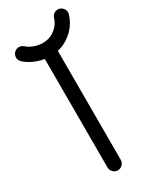

<svg xmlns="http://www.w3.org/2000/svg" viewBox="-246 -858 741 919"><g transform="rotate(-30 124.0 -398.5)"><path d="M151.4 -29.8V-632.3C155.8 -633.3 161.6 -634.8 166 -636.2C225.1 -655.3 268.6 -702.6 284.7 -757.3C285.6 -760.7 286.1 -764.2 286.1 -767.6C286.1 -787.6 269.5 -804.2 249.5 -804.2C232.9 -804.2 218.8 -793 214.4 -777.8C205.1 -745.6 178.2 -716.8 143.6 -705.6C103 -692.4 51.3 -706.1 22.9 -731.9C17.1 -737.3 7.8 -741.2 -1.5 -741.2C-21.5 -741.2 -38.1 -724.6 -38.1 -704.6C-38.1 -693.8 -33.2 -684.1 -25.9 -677.2C0.5 -653.3 37.6 -636.2 78.1 -629.9V-29.8C78.1 -9.8 94.7 6.8 114.7 6.8C134.8 6.8 151.4 -9.8 151.4 -29.8Z"/></g></svg>

Font: Velvelyne
Style: Regular
Weight: 400
Designer: Manon Van der Borght et Mariel Nils
Foundry: Velvetyne
Version: Version 1.070;Glyphs 3.3.1 (3343)